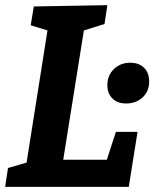

<svg xmlns="http://www.w3.org/2000/svg" viewBox="-21 -724 598 744"><path d="M393 -105 428 -213H512L478 0H-1L10 -73L82 -94L163 -606L98 -626L110 -699L395 -704L384 -631L304 -606L224 -105ZM395 -394Q395 -432 420.5 -456.5Q446 -481 484 -481Q517 -481 537 -461.5Q557 -442 557 -408Q557 -370 531.5 -346.5Q506 -323 468 -323Q434 -323 414.5 -342.5Q395 -362 395 -394Z"/></svg>

Font: Bitter Pro
Style: Bold Italic
Weight: 700
Italic angle: -9°
Designer: Sol Matas, and Bitter project Authors
Foundry: Sol Matas
Version: Version 1.010